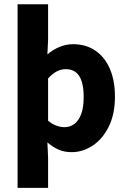

<svg xmlns="http://www.w3.org/2000/svg" viewBox="-20 -721 613 925"><path d="M64.7 184.1V-700.6H211.7V-529.8L208.4 -458.8Q234 -481.3 266.2 -494.7Q298.4 -508.1 331.9 -508.1Q394.4 -508.1 439.8 -476.9Q485.2 -445.7 509.5 -389Q533.8 -332.4 533.8 -255.9Q533.8 -170.8 503.9 -110.8Q474 -50.8 426.4 -19.4Q378.8 12 325.1 12Q289.4 12 261.8 -0.3Q234.2 -12.6 208.4 -34.8L211.7 38.7V184.1ZM290.8 -108.3Q316.5 -108.3 337.5 -123.4Q358.6 -138.4 370.9 -170.7Q383.1 -202.9 383.1 -254.2Q383.1 -298.8 373.7 -328.4Q364.3 -358 345.3 -372.9Q326.3 -387.8 296.9 -387.8Q274.8 -387.8 254.4 -377.5Q234 -367.1 211.7 -343.4V-139.7Q231.8 -122.6 252.3 -115.5Q272.7 -108.3 290.8 -108.3Z"/></svg>

Font: Source Sans 3
Style: Regular
Weight: 200
Designer: Paul D. Hunt
Foundry: Adobe
Version: Version 3.046;hotconv 1.0.118;makeotfexe 2.5.65603